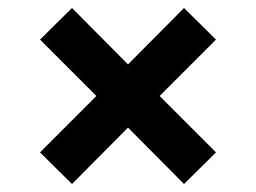

<svg xmlns="http://www.w3.org/2000/svg" viewBox="-20 -569 640 480"><path d="M160 -109 80 -188 221 -329 80 -470 160 -549 300 -408 440 -549 520 -470 379 -329 520 -188 440 -109 300 -250Z"/></svg>

Font: Source Code Pro ExtraBold
Style: Regular
Weight: 800
Monospace: yes
Designer: Paul D. Hunt, Teo Tuominen
Foundry: Adobe Systems Incorporated
Version: Version 1.018;hotconv 1.0.116;makeotfexe 2.5.65601